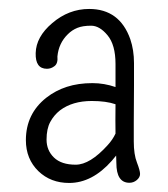

<svg xmlns="http://www.w3.org/2000/svg" viewBox="-20 -400 377 431"><path d="M239.3 -100.1Q238.8 -127 239.3 -166Q218.3 -173.3 186 -173.3Q142.6 -173.3 114.7 -152.3Q101.1 -141.6 92.8 -126.2Q84.5 -110.8 84.5 -86.7Q84.5 -62.5 101.1 -46.4Q117.7 -30.3 149.9 -30.3Q182.1 -30.3 221.7 -74.2Q232.9 -86.4 239.3 -100.1ZM270.5 10.3Q241.2 10.3 241.2 -34.2Q241.2 -37.1 240.7 -50.8Q236.3 -45.4 231 -39.1Q187 10.7 135.3 10.7Q93.8 10.7 66.4 -15.6Q38.1 -43 38.1 -85.4Q38.1 -144.5 84 -180.7Q104.5 -196.8 130.1 -205.1Q155.8 -213.4 187.5 -213.4Q213.9 -213.4 239.3 -204.6V-256.3Q239.3 -299.3 221.4 -320.8Q203.6 -342.3 184.6 -342.3Q165.5 -342.3 153.6 -337.4Q141.6 -332.5 132.3 -323.2Q111.8 -303.2 108.9 -273.4Q110.4 -257.8 102.5 -251.7Q94.7 -245.6 85.4 -245.6Q59.1 -245.6 60.1 -280.8Q61 -317.4 97.2 -348.1Q134.3 -379.9 180.2 -379.9Q248.5 -379.9 272.5 -312Q280.8 -287.6 280.8 -258.3V-208L280.3 -126V-82.5Q280.3 -53.2 287.4 -35.2Q294.4 -17.1 294.4 -9.5Q294.4 -2 287.1 4.2Q279.8 10.3 270.5 10.3Z"/></svg>

Font: Pompiere
Style: Regular
Weight: 400
Designer: Karolina Lach
Foundry: Sorkin Type Co.
Version: Version 1.002